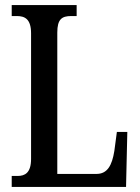

<svg xmlns="http://www.w3.org/2000/svg" viewBox="-20 -734 548 754"><path d="M26 0H475L480 -216H439L429 -141C420 -85 402 -51 359 -51H205V-606C205 -659 223 -671 260 -671H281V-714H26V-671H46C78 -671 102 -659 102 -603V-110C102 -55 78 -43 49 -43H26Z"/></svg>

Font: Noto Serif Bengali ExtraCondensed Medium
Style: Regular
Weight: 500
Width: 2
Designer: Juan Bruce, Universal Thirst, Indian Type Foundry and the Monotype Design Team.
Foundry: Monotype Imaging Inc.
Version: Version 2.003